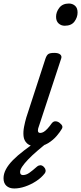

<svg xmlns="http://www.w3.org/2000/svg" viewBox="-89 -815 460 1089"><path d="M119 15Q82 15 64.5 -1.5Q47 -18 44.5 -43Q42 -68 47.5 -96Q53 -124 60 -148L169 -483Q176 -503 186 -509Q196 -515 219 -515Q242 -515 252.5 -506Q263 -497 258 -483L133 -103Q126 -85 126 -76Q126 -67 130 -64Q134 -61 139 -61Q149 -61 159 -67Q169 -73 180.5 -85.5Q192 -98 204 -115Q213 -127 225 -127Q237 -127 248 -119Q261 -109 264 -100.5Q267 -92 261 -83Q252 -67 232.5 -44Q213 -21 184 -3Q155 15 119 15ZM278 -669Q258 -669 243.5 -682Q229 -695 229 -720Q229 -747 247.5 -771Q266 -795 302 -795Q322 -795 336.5 -782.5Q351 -770 351 -744Q351 -717 333.5 -693Q316 -669 278 -669ZM-8 254Q-36 254 -52.5 239Q-69 224 -69 196Q-69 171 -55.5 145.5Q-42 120 -16 93.5Q10 67 47.5 38.5Q85 10 132 -23L192 -21V-16Q155 13 124 39.5Q93 66 71 89Q49 112 37 130Q25 148 25 161Q25 170 29.5 174Q34 178 41 178Q59 178 77 165.5Q95 153 122 129Q127 124 138 122.5Q149 121 160 132Q168 140 169.5 149.5Q171 159 165 168Q146 193 116 212.5Q86 232 53.5 243Q21 254 -8 254Z"/></svg>

Font: Playwrite NZ
Style: Regular
Weight: 400
Designer: Veronika Burian, José Scaglione
Foundry: TypeTogether
Version: Version 1.002